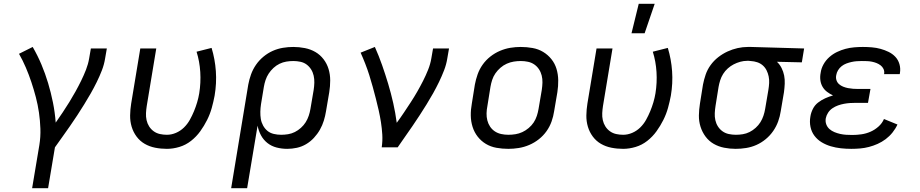

<svg xmlns="http://www.w3.org/2000/svg" viewBox="-20 -775 4840 1010"><path d="M149 215 187 -12Q194 -55 192.5 -98Q191 -141 185 -182.5Q179 -224 168.5 -264Q158 -304 145 -343Q132 -382 116 -419.5Q100 -457 80 -492L152 -528Q178 -483 198 -435.5Q218 -388 233 -338Q248 -288 258.5 -236Q269 -184 273 -130Q292 -157 310 -184Q328 -211 345 -238.5Q362 -266 377.5 -294Q393 -322 407 -350.5Q421 -379 432.5 -408.5Q444 -438 449 -468L458 -520H542L533 -468Q528 -436 516 -405Q504 -374 489 -343.5Q474 -313 457.5 -284Q441 -255 423 -226Q405 -197 386.5 -168.5Q368 -140 348 -111.5Q328 -83 308.5 -55.5Q289 -28 269 0L233 215Z M858 8Q826 8 796 2Q766 -4 741 -18.5Q716 -33 698.5 -56.5Q681 -80 672.5 -108.5Q664 -137 664.5 -168Q665 -199 670 -230L718 -520H802L752 -218Q749 -199 748 -180Q747 -161 751 -143Q755 -125 764.5 -110Q774 -95 788.5 -84.5Q803 -74 821 -70Q839 -66 858 -66Q882 -66 905.5 -76Q929 -86 947.5 -104Q966 -122 978.5 -144.5Q991 -167 1000.5 -190Q1010 -213 1017 -236.5Q1024 -260 1028 -284Q1037 -340 1033.5 -396Q1030 -452 1014 -503L1093 -523Q1111 -464 1115.5 -400.5Q1120 -337 1109 -272Q1103 -240 1094 -207.5Q1085 -175 1069.5 -144Q1054 -113 1033.5 -84.5Q1013 -56 985 -34Q957 -12 923.5 -2Q890 8 858 8Z M1196 215 1286 -330Q1291 -357 1300.5 -383.5Q1310 -410 1326.5 -434Q1343 -458 1366 -477Q1389 -496 1415 -507.5Q1441 -519 1468.5 -523.5Q1496 -528 1523 -528Q1554 -528 1584 -522Q1614 -516 1639 -501.5Q1664 -487 1682 -463.5Q1700 -440 1708.5 -411.5Q1717 -383 1717 -352Q1717 -321 1712 -290L1695 -190Q1691 -165 1683.5 -140.5Q1676 -116 1663 -93Q1650 -70 1631.5 -50Q1613 -30 1590 -16.5Q1567 -3 1541.5 2.5Q1516 8 1491 8Q1462 8 1435 1Q1408 -6 1387 -22.5Q1366 -39 1353 -63Q1340 -87 1335 -114L1280 215ZM1459 -66Q1477 -66 1495.5 -69Q1514 -72 1531 -80.5Q1548 -89 1563 -102.5Q1578 -116 1588 -132Q1598 -148 1604 -166Q1610 -184 1613 -202L1630 -302Q1633 -321 1633.5 -340Q1634 -359 1630 -377Q1626 -395 1616.5 -410Q1607 -425 1593 -435.5Q1579 -446 1560.5 -450Q1542 -454 1523 -454Q1505 -454 1486.5 -451Q1468 -448 1450.5 -439.5Q1433 -431 1418.5 -417.5Q1404 -404 1393.5 -388Q1383 -372 1377 -354Q1371 -336 1368 -318L1353 -227Q1350 -207 1349.5 -187.5Q1349 -168 1352 -149.5Q1355 -131 1364 -114.5Q1373 -98 1387 -86.5Q1401 -75 1420 -70.5Q1439 -66 1459 -66Z M1988 0Q1993 -34 1991 -67Q1989 -100 1984 -132Q1979 -164 1972 -195Q1965 -226 1957 -257Q1949 -288 1940.5 -319Q1932 -350 1922.5 -380Q1913 -410 1901.5 -439.5Q1890 -469 1877 -498L1952 -528Q1973 -481 1990 -432.5Q2007 -384 2022 -334Q2037 -284 2048.5 -233Q2060 -182 2067 -129Q2087 -156 2105 -183Q2123 -210 2141 -237.5Q2159 -265 2175 -293Q2191 -321 2205.5 -349.5Q2220 -378 2232 -408Q2244 -438 2249 -468L2258 -520H2342L2333 -468Q2328 -436 2316 -405Q2304 -374 2289.5 -344Q2275 -314 2258.5 -284.5Q2242 -255 2224 -226Q2206 -197 2187.5 -168.5Q2169 -140 2149.5 -111.5Q2130 -83 2110.5 -55.5Q2091 -28 2072 0Z M2654 8Q2622 8 2591.5 2.5Q2561 -3 2536 -18Q2511 -33 2493 -56Q2475 -79 2466 -107.5Q2457 -136 2456.5 -167Q2456 -198 2462 -230L2478 -330Q2483 -357 2492.5 -384Q2502 -411 2519 -435Q2536 -459 2559.5 -477.5Q2583 -496 2610 -507.5Q2637 -519 2664.5 -523.5Q2692 -528 2719 -528Q2751 -528 2781.5 -522.5Q2812 -517 2837 -502Q2862 -487 2880.5 -464Q2899 -441 2907.5 -412.5Q2916 -384 2916.5 -353Q2917 -322 2912 -290L2895 -190Q2891 -163 2881.5 -136Q2872 -109 2855 -85Q2838 -61 2814.5 -42.5Q2791 -24 2764 -12.5Q2737 -1 2709 3.5Q2681 8 2654 8ZM2654 -66Q2673 -66 2691.5 -69Q2710 -72 2727.5 -80Q2745 -88 2761 -101.5Q2777 -115 2787.5 -131Q2798 -147 2804 -165.5Q2810 -184 2813 -202L2830 -302Q2833 -322 2833.5 -341Q2834 -360 2829.5 -378Q2825 -396 2815 -411Q2805 -426 2790.5 -436Q2776 -446 2757.5 -450Q2739 -454 2720 -454Q2701 -454 2682.5 -451Q2664 -448 2646 -440Q2628 -432 2612.5 -418.5Q2597 -405 2586 -389Q2575 -373 2569 -354.5Q2563 -336 2560 -318L2544 -218Q2540 -198 2539.5 -179Q2539 -160 2543.5 -142Q2548 -124 2558 -109Q2568 -94 2583 -84Q2598 -74 2616.5 -70Q2635 -66 2654 -66Z M3258 8Q3226 8 3196 2Q3166 -4 3141 -18.5Q3116 -33 3098.5 -56.5Q3081 -80 3072.5 -108.5Q3064 -137 3064.5 -168Q3065 -199 3070 -230L3118 -520H3202L3152 -218Q3149 -199 3148 -180Q3147 -161 3151 -143Q3155 -125 3164.5 -110Q3174 -95 3188.5 -84.5Q3203 -74 3221 -70Q3239 -66 3258 -66Q3282 -66 3305.5 -76Q3329 -86 3347.5 -104Q3366 -122 3378.5 -144.5Q3391 -167 3400.5 -190Q3410 -213 3417 -236.5Q3424 -260 3428 -284Q3437 -340 3433.5 -396Q3430 -452 3414 -503L3493 -523Q3511 -464 3515.5 -400.5Q3520 -337 3509 -272Q3503 -240 3494 -207.5Q3485 -175 3469.5 -144Q3454 -113 3433.5 -84.5Q3413 -56 3385 -34Q3357 -12 3323.5 -2Q3290 8 3258 8ZM3302 -600 3340 -755H3424L3371 -600Z M3850 8Q3819 8 3789 2Q3759 -4 3734 -18.5Q3709 -33 3691.5 -56.5Q3674 -80 3665 -108.5Q3656 -137 3656.5 -168Q3657 -199 3662 -230L3678 -330Q3683 -356 3692 -382.5Q3701 -409 3718 -432.5Q3735 -456 3758 -474Q3781 -492 3807 -504Q3833 -516 3860 -522Q3887 -528 3914 -528H3931L4210 -520L4198 -447L4067 -450Q4082 -436 4091.5 -417Q4101 -398 4105 -377.5Q4109 -357 4108 -334.5Q4107 -312 4104 -290L4087 -190Q4083 -163 4073.5 -136.5Q4064 -110 4047.5 -86Q4031 -62 4008 -43Q3985 -24 3959 -12.5Q3933 -1 3905 3.5Q3877 8 3850 8ZM3851 -66Q3869 -66 3887.5 -69Q3906 -72 3923 -80.5Q3940 -89 3955 -102.5Q3970 -116 3980 -132Q3990 -148 3996 -166Q4002 -184 4005 -202L4022 -302Q4025 -320 4026 -338Q4027 -356 4023.5 -373Q4020 -390 4012.5 -405Q4005 -420 3992.5 -431Q3980 -442 3963.5 -447.5Q3947 -453 3929 -454L3919 -455H3910Q3892 -455 3874 -450Q3856 -445 3839.5 -436.5Q3823 -428 3808.5 -415Q3794 -402 3784 -386Q3774 -370 3768.5 -352.5Q3763 -335 3760 -318L3744 -218Q3741 -199 3740 -180Q3739 -161 3743 -143Q3747 -125 3756.5 -110Q3766 -95 3780.5 -84.5Q3795 -74 3813.5 -70Q3832 -66 3851 -66Z M4458 8Q4430 8 4403 5Q4376 2 4350.5 -5.5Q4325 -13 4302.5 -26.5Q4280 -40 4264.5 -60.5Q4249 -81 4243.5 -107.5Q4238 -134 4243 -162Q4246 -182 4256 -202Q4266 -222 4283.5 -235.5Q4301 -249 4321 -258Q4341 -267 4362 -273Q4345 -281 4330.5 -292Q4316 -303 4307 -318.5Q4298 -334 4295.5 -353Q4293 -372 4297 -392Q4300 -415 4312 -436.5Q4324 -458 4342.5 -474.5Q4361 -491 4383 -501.5Q4405 -512 4427.5 -518Q4450 -524 4473.5 -526Q4497 -528 4519 -528Q4543 -528 4566.5 -526Q4590 -524 4612 -518Q4634 -512 4654.5 -502Q4675 -492 4690 -476Q4705 -460 4711.5 -437.5Q4718 -415 4714 -391L4713 -385H4630L4631 -387Q4633 -401 4627.5 -412.5Q4622 -424 4612 -431.5Q4602 -439 4590.5 -443.5Q4579 -448 4566.5 -450.5Q4554 -453 4540.5 -453.5Q4527 -454 4513 -454Q4500 -454 4486.5 -453Q4473 -452 4459.5 -449Q4446 -446 4432.5 -441Q4419 -436 4407.5 -427Q4396 -418 4388.5 -405.5Q4381 -393 4379 -380Q4376 -366 4380 -353.5Q4384 -341 4393.5 -332.5Q4403 -324 4415.5 -319Q4428 -314 4441 -311.5Q4454 -309 4467.5 -308Q4481 -307 4495 -307H4559L4546 -234H4482Q4467 -234 4451.5 -233Q4436 -232 4420 -229Q4404 -226 4388.5 -220.5Q4373 -215 4359 -205.5Q4345 -196 4336 -182Q4327 -168 4324 -153Q4321 -136 4326.5 -121Q4332 -106 4343.5 -96Q4355 -86 4369.5 -80Q4384 -74 4399.5 -70.5Q4415 -67 4431 -66Q4447 -65 4464 -65Q4487 -65 4511.5 -68.5Q4536 -72 4559 -82Q4582 -92 4601.5 -109.5Q4621 -127 4630 -149L4701 -120Q4691 -98 4675 -78Q4659 -58 4639 -43Q4619 -28 4596.5 -18Q4574 -8 4551 -2Q4528 4 4504.5 6Q4481 8 4458 8Z"/></svg>

Font: Iosevka Extended
Style: Italic
Weight: 400
Width: 7
Italic angle: -9°
Monospace: yes
Designer: Belleve Invis
Foundry: Belleve Invis
Version: Version 32.5.0; ttfautohint (v1.8.4)